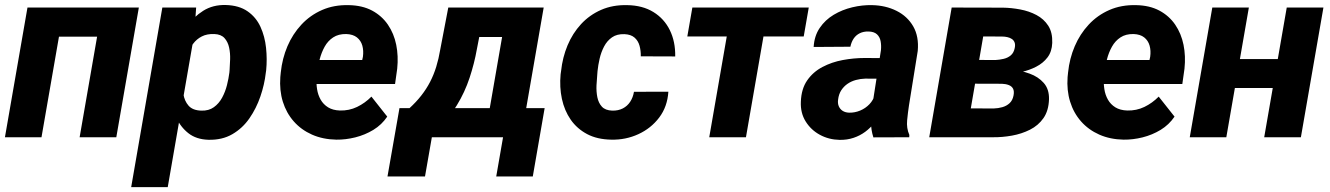

<svg xmlns="http://www.w3.org/2000/svg" viewBox="-24 -559 5416 782"><path d="M436.5 -528.3 416 -409.7H169.9L190.9 -528.3ZM236.8 -528.3 145 0H-3.9L87.9 -528.3ZM541.5 -528.3 449.7 0H300.3L392.1 -528.3Z M767.1 -418.5 659.2 203.1H510.3L637.2 -528.3H774.9ZM1060.1 -272.9 1058.6 -262.7Q1053.2 -214.8 1036.6 -166.3Q1020 -117.7 991.9 -77.1Q963.9 -36.6 922.4 -12.5Q880.9 11.7 824.7 10.3Q775.4 8.8 743.4 -16.4Q711.4 -41.5 693.4 -80.8Q675.3 -120.1 668.5 -165Q661.6 -210 662.6 -250L665 -270.5Q672.9 -314.5 690.2 -361.8Q707.5 -409.2 735.8 -449.7Q764.2 -490.2 803.7 -515.1Q843.3 -540 895.5 -538.6Q949.7 -537.1 984.4 -512.9Q1019 -488.8 1036.9 -449.7Q1054.7 -410.6 1059.6 -364.3Q1064.5 -317.9 1060.1 -272.9ZM910.2 -263.2 911.1 -273.9Q912.6 -293 913.3 -317.6Q914.1 -342.3 909.2 -365.2Q904.3 -388.2 890.4 -403.8Q876.5 -419.4 848.6 -420.4Q818.8 -421.4 797.9 -410.6Q776.9 -399.9 762.7 -380.9Q748.5 -361.8 740.5 -337.9Q732.4 -314 728.5 -288.1L721.7 -234.4Q718.8 -205.1 722.9 -176.5Q727.1 -147.9 743.9 -128.7Q760.7 -109.4 795.9 -108.4Q826.2 -107.4 846.9 -122.3Q867.7 -137.2 880.6 -161.1Q893.6 -185.1 900.4 -212.2Q907.2 -239.3 910.2 -263.2Z M1345.7 9.8Q1291 8.8 1246.8 -10.7Q1202.6 -30.3 1172.4 -64.7Q1142.1 -99.1 1127.9 -145Q1113.8 -190.9 1117.7 -245.1L1119.6 -264.2Q1125.5 -320.8 1146.7 -370.6Q1168 -420.4 1203.6 -458.7Q1239.3 -497.1 1287.8 -518.3Q1336.4 -539.6 1396.5 -538.1Q1451.7 -537.1 1491.5 -515.9Q1531.2 -494.6 1555.9 -458.5Q1580.6 -422.4 1589.8 -376.5Q1599.1 -330.6 1593.8 -279.3L1585 -216.8H1171.4L1187 -314.9L1451.2 -314.5L1454.1 -327.6Q1457.5 -352.5 1451.7 -373.3Q1445.8 -394 1429.7 -406.7Q1413.6 -419.4 1386.2 -420.4Q1354.5 -420.9 1333 -406.7Q1311.5 -392.6 1298.3 -368.9Q1285.2 -345.2 1278.1 -317.6Q1271 -290 1267.6 -264.2L1265.6 -245.6Q1263.7 -220.2 1267.3 -196.3Q1271 -172.4 1282 -153.1Q1293 -133.8 1312.3 -121.8Q1331.5 -109.9 1360.4 -108.9Q1397.9 -107.9 1430.4 -123.5Q1462.9 -139.2 1488.8 -165.5L1553.2 -84Q1530.8 -50.8 1496.6 -30Q1462.4 -9.3 1423.1 0.5Q1383.8 10.3 1345.7 9.8Z M1801.8 -528.3H1951.2L1918 -357.4Q1908.2 -301.8 1888.7 -242.4Q1869.1 -183.1 1836.9 -130.6Q1804.7 -78.1 1757.3 -42.7Q1710 -7.3 1645.5 0H1619.6L1630.9 -116.7L1643.1 -117.7Q1671.4 -143.6 1692.1 -170.2Q1712.9 -196.8 1727.8 -225.6Q1742.7 -254.4 1752.7 -286.9Q1762.7 -319.3 1769 -356.9ZM1842.3 -528.3H2190.4L2098.6 0H1950.2L2021 -408.2H1821.8ZM1603 -118.7H2194.3L2146 159.7H1997.1L2024.9 0H1734.9L1707 159.7H1554.2Z M2469.7 -108.4Q2494.1 -107.9 2512.7 -117.4Q2531.2 -127 2542.7 -144.5Q2554.2 -162.1 2558.1 -185.1L2698.2 -185.5Q2694.3 -124.5 2660.9 -80.3Q2627.4 -36.1 2575.9 -12.5Q2524.4 11.2 2465.3 9.8Q2408.2 8.8 2367.2 -12.9Q2326.2 -34.7 2300.5 -71.5Q2274.9 -108.4 2264.6 -156.2Q2254.4 -204.1 2259.3 -256.3L2261.2 -269.5Q2267.1 -325.2 2287.6 -374.3Q2308.1 -423.3 2342.5 -460.7Q2377 -498 2424.3 -518.8Q2471.7 -539.6 2530.8 -538.1Q2593.3 -537.1 2637.2 -510Q2681.2 -482.9 2704.1 -436.3Q2727.1 -389.6 2726.1 -329.1L2585.9 -329.6Q2586.4 -352.1 2580.8 -372.6Q2575.2 -393.1 2560.3 -406Q2545.4 -418.9 2519 -419.9Q2488.8 -420.9 2468.8 -407Q2448.7 -393.1 2436.5 -369.9Q2424.3 -346.7 2418.2 -320.1Q2412.1 -293.5 2409.7 -269.5L2408.7 -256.8Q2406.7 -236.8 2405.5 -211.7Q2404.3 -186.5 2408.9 -163.1Q2413.6 -139.6 2427.5 -124.5Q2441.4 -109.4 2469.7 -108.4Z M3106 -528.3 3014.2 0H2864.7L2956.5 -528.3ZM3270 -528.3 3249.5 -410.6H2775.4L2795.9 -528.3Z M3528.3 -126 3564 -354.5Q3565.9 -374 3562.7 -391.1Q3559.6 -408.2 3547.9 -419.2Q3536.1 -430.2 3513.2 -430.7Q3493.2 -431.2 3477.8 -423.6Q3462.4 -416 3452.9 -401.9Q3443.4 -387.7 3439.5 -368.7L3290 -367.7Q3292.5 -412.6 3314.7 -445.3Q3336.9 -478 3371.6 -498.8Q3406.2 -519.5 3447.3 -529.3Q3488.3 -539.1 3527.8 -538.1Q3583 -537.1 3627.4 -514.9Q3671.9 -492.7 3695.6 -451.4Q3719.2 -410.2 3713.9 -351.6L3678.2 -129.9Q3673.8 -101.1 3670.7 -69.1Q3667.5 -37.1 3679.7 -9.3L3679.2 0L3533.2 0.5Q3523.4 -29.8 3523.4 -62.3Q3523.4 -94.7 3528.3 -126ZM3580.6 -322.3 3566.9 -238.3 3500.5 -238.8Q3481 -238.3 3461.9 -233.2Q3442.9 -228 3427.7 -217.5Q3412.6 -207 3402.3 -191.2Q3392.1 -175.3 3389.6 -153.8Q3387.2 -138.2 3392.3 -126.2Q3397.5 -114.3 3408.2 -107.4Q3418.9 -100.6 3434.6 -100.1Q3457.5 -99.6 3479.2 -108.6Q3501 -117.7 3517.1 -134.5Q3533.2 -151.4 3539.1 -173.3L3567.9 -108.9Q3555.7 -82 3538.6 -60.1Q3521.5 -38.1 3500 -22.2Q3478.5 -6.3 3452.4 2.4Q3426.3 11.2 3395.5 10.7Q3351.6 9.8 3315.2 -10Q3278.8 -29.8 3257.3 -64.5Q3235.8 -99.1 3237.8 -144.5Q3239.7 -197.3 3263.7 -231.7Q3287.6 -266.1 3325.7 -286.1Q3363.8 -306.2 3408.7 -314.5Q3453.6 -322.8 3498 -322.8Z M4052.2 -217.8 3889.2 -218.3 3905.3 -314.9 4029.8 -314.5Q4046.9 -315.4 4063.7 -319.3Q4080.6 -323.2 4092.8 -333.5Q4105 -343.8 4108.9 -363.3Q4111.8 -377 4108.4 -386Q4105 -395 4097.4 -400.1Q4089.8 -405.3 4079.3 -407.7Q4068.8 -410.2 4057.1 -410.2L3980.5 -410.6L3909.7 0H3760.7L3852.1 -528.3L4061 -527.8Q4095.2 -527.3 4131.3 -520.5Q4167.5 -513.7 4197.5 -497.8Q4227.5 -481.9 4245.4 -454.3Q4263.2 -426.8 4261.7 -384.3Q4260.3 -348.6 4242.4 -325.2Q4224.6 -301.8 4196.5 -287.4Q4168.5 -272.9 4136.5 -265.9Q4104.5 -258.8 4075.7 -256.8ZM4019.5 0H3814L3882.3 -117.7L4023.4 -117.2Q4042 -117.7 4058.8 -122.6Q4075.7 -127.4 4087.9 -138.7Q4100.1 -149.9 4104 -169.9Q4107.4 -187.5 4102.1 -197.8Q4096.7 -208 4084.5 -212.6Q4072.3 -217.3 4056.6 -217.8L3921.4 -218.3L3939.5 -314.9L4074.7 -314.5L4100.1 -275.4Q4135.3 -271.5 4169.9 -259Q4204.6 -246.6 4227.1 -221.2Q4249.5 -195.8 4248.5 -154.8Q4247.1 -108.4 4226.1 -78.1Q4205.1 -47.9 4171.1 -30.8Q4137.2 -13.7 4097.4 -6.6Q4057.6 0.5 4019.5 0Z M4552.2 9.8Q4497.6 8.8 4453.4 -10.7Q4409.2 -30.3 4378.9 -64.7Q4348.6 -99.1 4334.5 -145Q4320.3 -190.9 4324.2 -245.1L4326.2 -264.2Q4332 -320.8 4353.3 -370.6Q4374.5 -420.4 4410.2 -458.7Q4445.8 -497.1 4494.4 -518.3Q4543 -539.6 4603 -538.1Q4658.2 -537.1 4698 -515.9Q4737.8 -494.6 4762.5 -458.5Q4787.1 -422.4 4796.4 -376.5Q4805.7 -330.6 4800.3 -279.3L4791.5 -216.8H4377.9L4393.6 -314.9L4657.7 -314.5L4660.6 -327.6Q4664.1 -352.5 4658.2 -373.3Q4652.3 -394 4636.2 -406.7Q4620.1 -419.4 4592.8 -420.4Q4561 -420.9 4539.6 -406.7Q4518.1 -392.6 4504.9 -368.9Q4491.7 -345.2 4484.6 -317.6Q4477.5 -290 4474.1 -264.2L4472.2 -245.6Q4470.2 -220.2 4473.9 -196.3Q4477.5 -172.4 4488.5 -153.1Q4499.5 -133.8 4518.8 -121.8Q4538.1 -109.9 4566.9 -108.9Q4604.5 -107.9 4637 -123.5Q4669.4 -139.2 4695.3 -165.5L4759.8 -84Q4737.3 -50.8 4703.1 -30Q4668.9 -9.3 4629.6 0.5Q4590.3 10.3 4552.2 9.8Z M5232.9 -318.4 5211.9 -200.7H4952.6L4973.6 -318.4ZM5062.5 -528.3 4970.7 0H4821.8L4913.6 -528.3ZM5366.2 -528.3 5274.4 0H5125L5216.8 -528.3Z"/></svg>

Font: Roboto ExtraBold
Style: Italic
Weight: 800
Designer: Christian Robertson
Foundry: Google
Version: Version 3.009; 2024